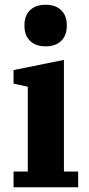

<svg xmlns="http://www.w3.org/2000/svg" viewBox="-20 -788 375 808"><path d="M172 -593Q130 -593 106.5 -616Q83 -639 83 -678V-683Q83 -722 106.5 -745Q130 -768 172 -768Q214 -768 237.5 -745Q261 -722 261 -683V-678Q261 -639 237.5 -616Q214 -593 172 -593ZM37 -66H97V-423L37 -436V-493L249 -536V-66H309V0H37Z"/></svg>

Font: IBM Plex Serif
Style: Bold
Weight: 700
Designer: Mike Abbink, Paul van der Laan, Pieter van Rosmalen
Foundry: Bold Monday
Version: Version 2.008